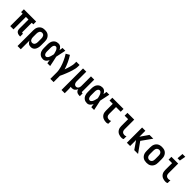

<svg xmlns="http://www.w3.org/2000/svg" viewBox="434 -2587 4633 4633"><g transform="rotate(45 2750.0 -271.0)"><path d="M442 8H425Q409 8 392.5 5.5Q376 3 360.5 -3Q345 -9 331.5 -19.5Q318 -30 309.5 -44.5Q301 -59 297.5 -75.5Q294 -92 294 -108V-424H206V0H95V-424H41V-520H459V-424H405V-108Q405 -104 406.5 -100Q408 -96 410.5 -93Q413 -90 417 -89Q421 -88 425 -88H442Z M559 215V-320Q559 -347 563 -374Q567 -401 578.5 -425.5Q590 -450 608 -470.5Q626 -491 649.5 -504.5Q673 -518 700 -523Q727 -528 754 -528Q781 -528 808 -523Q835 -518 858.5 -504.5Q882 -491 900 -470.5Q918 -450 929.5 -425.5Q941 -401 945 -374Q949 -347 949 -320V-200Q949 -176 946.5 -152Q944 -128 937.5 -105Q931 -82 919 -60.5Q907 -39 889 -23Q871 -7 847.5 0.5Q824 8 800 8Q779 8 758 2.5Q737 -3 720 -15.5Q703 -28 690.5 -45.5Q678 -63 670 -83V215ZM754 -88Q774 -88 792 -97.5Q810 -107 820 -124Q830 -141 834 -160.5Q838 -180 838 -200V-320Q838 -340 834 -359.5Q830 -379 820 -396Q810 -413 792 -422.5Q774 -432 754 -432Q734 -432 716 -422.5Q698 -413 688 -396Q678 -379 674 -359.5Q670 -340 670 -320V-200Q670 -180 674 -160.5Q678 -141 688 -124Q698 -107 716 -97.5Q734 -88 754 -88Z M1219 8Q1194 8 1168.5 2Q1143 -4 1121.5 -18.5Q1100 -33 1084 -54Q1068 -75 1059 -99Q1050 -123 1046.5 -148.5Q1043 -174 1043 -200V-320Q1043 -346 1046.5 -371.5Q1050 -397 1059 -421Q1068 -445 1084 -466Q1100 -487 1121.5 -501.5Q1143 -516 1168.5 -522Q1194 -528 1219 -528Q1241 -528 1261 -520.5Q1281 -513 1297 -499Q1313 -485 1325 -467.5Q1337 -450 1346 -431Q1350 -453 1353.5 -475.5Q1357 -498 1360 -520H1455Q1441 -456 1428.5 -391.5Q1416 -327 1401 -263Q1417 -198 1430 -132Q1443 -66 1457 0H1362Q1358 -23 1354.5 -46.5Q1351 -70 1348 -93Q1338 -74 1326.5 -55.5Q1315 -37 1298.5 -22.5Q1282 -8 1261.5 0Q1241 8 1219 8ZM1219 -88Q1237 -88 1252 -99.5Q1267 -111 1276.5 -126.5Q1286 -142 1292 -159Q1298 -176 1303 -193.5Q1308 -211 1312 -228.5Q1316 -246 1320 -264Q1316 -281 1312 -298Q1308 -315 1303 -331.5Q1298 -348 1291.5 -364.5Q1285 -381 1275.5 -395.5Q1266 -410 1251.5 -421Q1237 -432 1219 -432Q1207 -432 1196 -426.5Q1185 -421 1177.5 -411.5Q1170 -402 1165.5 -391Q1161 -380 1158.5 -368Q1156 -356 1155 -344Q1154 -332 1154 -320V-200Q1154 -188 1155 -176Q1156 -164 1158.5 -152Q1161 -140 1165.5 -129Q1170 -118 1177.5 -108.5Q1185 -99 1196 -93.5Q1207 -88 1219 -88Z M1679 215V0Q1679 -42 1671.5 -84Q1664 -126 1652.5 -167Q1641 -208 1625.5 -247.5Q1610 -287 1592.5 -326Q1575 -365 1554.5 -402Q1534 -439 1511 -475L1604 -528Q1630 -489 1652.5 -448Q1675 -407 1694.5 -364Q1714 -321 1731 -277.5Q1748 -234 1761 -189Q1773 -222 1784.5 -256.5Q1796 -291 1805.5 -326Q1815 -361 1822.5 -396.5Q1830 -432 1830 -468V-520H1941V-468Q1941 -427 1932 -386.5Q1923 -346 1911.5 -306.5Q1900 -267 1885.5 -228Q1871 -189 1856 -151Q1841 -113 1824.5 -75Q1808 -37 1790 0V215Z M2059 215V-520H2170V-200Q2170 -187 2171.5 -174Q2173 -161 2176.5 -148.5Q2180 -136 2186.5 -125Q2193 -114 2202.5 -105Q2212 -96 2224.5 -92Q2237 -88 2250 -88Q2263 -88 2275.5 -92Q2288 -96 2297.5 -105Q2307 -114 2313.5 -125Q2320 -136 2323.5 -148.5Q2327 -161 2328.5 -174Q2330 -187 2330 -200V-520H2441V-108Q2441 -104 2442 -100Q2443 -96 2446 -93Q2449 -90 2453 -89Q2457 -88 2461 -88H2478V8H2461Q2439 8 2417 3.5Q2395 -1 2376.5 -13Q2358 -25 2346 -44Q2334 -63 2331 -85Q2323 -65 2311 -47.5Q2299 -30 2282.5 -17Q2266 -4 2245.5 2Q2225 8 2204 8Q2194 8 2183.5 6.5Q2173 5 2163 3Q2167 29 2168.5 55Q2170 81 2170 107V215Z M2719 8Q2694 8 2668.5 2Q2643 -4 2621.5 -18.5Q2600 -33 2584 -54Q2568 -75 2559 -99Q2550 -123 2546.5 -148.5Q2543 -174 2543 -200V-320Q2543 -346 2546.5 -371.5Q2550 -397 2559 -421Q2568 -445 2584 -466Q2600 -487 2621.5 -501.5Q2643 -516 2668.5 -522Q2694 -528 2719 -528Q2741 -528 2761 -520.5Q2781 -513 2797 -499Q2813 -485 2825 -467.5Q2837 -450 2846 -431Q2850 -453 2853.5 -475.5Q2857 -498 2860 -520H2955Q2941 -456 2928.5 -391.5Q2916 -327 2901 -263Q2917 -198 2930 -132Q2943 -66 2957 0H2862Q2858 -23 2854.5 -46.5Q2851 -70 2848 -93Q2838 -74 2826.5 -55.5Q2815 -37 2798.5 -22.5Q2782 -8 2761.5 0Q2741 8 2719 8ZM2719 -88Q2737 -88 2752 -99.5Q2767 -111 2776.5 -126.5Q2786 -142 2792 -159Q2798 -176 2803 -193.5Q2808 -211 2812 -228.5Q2816 -246 2820 -264Q2816 -281 2812 -298Q2808 -315 2803 -331.5Q2798 -348 2791.5 -364.5Q2785 -381 2775.5 -395.5Q2766 -410 2751.5 -421Q2737 -432 2719 -432Q2707 -432 2696 -426.5Q2685 -421 2677.5 -411.5Q2670 -402 2665.5 -391Q2661 -380 2658.5 -368Q2656 -356 2655 -344Q2654 -332 2654 -320V-200Q2654 -188 2655 -176Q2656 -164 2658.5 -152Q2661 -140 2665.5 -129Q2670 -118 2677.5 -108.5Q2685 -99 2696 -93.5Q2707 -88 2719 -88Z M3378 8Q3351 8 3324 3.5Q3297 -1 3272 -12Q3247 -23 3226.5 -41.5Q3206 -60 3193 -84Q3180 -108 3175 -135Q3170 -162 3170 -189V-424H3059V-520H3441V-424H3281V-189Q3281 -169 3286.5 -149.5Q3292 -130 3305.5 -115.5Q3319 -101 3338.5 -94.5Q3358 -88 3378 -88Q3393 -88 3407 -92Q3421 -96 3434 -104V-8Q3421 0 3407 4Q3393 8 3378 8Z M3903 8Q3876 8 3848.5 3.5Q3821 -1 3796.5 -12Q3772 -23 3751.5 -41.5Q3731 -60 3718 -84Q3705 -108 3699.5 -135Q3694 -162 3694 -189V-424H3575V-520H3806V-189Q3806 -169 3811.5 -149.5Q3817 -130 3830.5 -115.5Q3844 -101 3863.5 -94.5Q3883 -88 3903 -88Q3917 -88 3931.5 -92Q3946 -96 3958 -104V-8Q3946 0 3931.5 4Q3917 8 3903 8Z M4457 0H4327L4186 -204V0H4075V-520H4186V-316L4327 -520H4457L4271 -260Z M4750 8Q4723 8 4695.5 3Q4668 -2 4644 -15Q4620 -28 4601.5 -48.5Q4583 -69 4571.5 -93.5Q4560 -118 4555.5 -145.5Q4551 -173 4551 -200V-320Q4551 -347 4555.5 -374.5Q4560 -402 4571.5 -426.5Q4583 -451 4601.5 -471.5Q4620 -492 4644 -505Q4668 -518 4695.5 -523Q4723 -528 4750 -528Q4777 -528 4804.5 -523Q4832 -518 4856 -505Q4880 -492 4898.5 -471.5Q4917 -451 4928.5 -426.5Q4940 -402 4944.5 -374.5Q4949 -347 4949 -320V-200Q4949 -173 4944.5 -145.5Q4940 -118 4928.5 -93.5Q4917 -69 4898.5 -48.5Q4880 -28 4856 -15Q4832 -2 4804.5 3Q4777 8 4750 8ZM4750 -88Q4770 -88 4788.5 -97Q4807 -106 4818.5 -123Q4830 -140 4834 -160Q4838 -180 4838 -200V-320Q4838 -340 4834 -360Q4830 -380 4818.5 -397Q4807 -414 4788.5 -423Q4770 -432 4750 -432Q4730 -432 4711.5 -423Q4693 -414 4681.5 -397Q4670 -380 4666 -360Q4662 -340 4662 -320V-200Q4662 -180 4666 -160Q4670 -140 4681.5 -123Q4693 -106 4711.5 -97Q4730 -88 4750 -88Z M5403 8Q5376 8 5348.5 3.5Q5321 -1 5296.5 -12Q5272 -23 5251.5 -41.5Q5231 -60 5218 -84Q5205 -108 5199.5 -135Q5194 -162 5194 -189V-424H5075V-520H5306V-189Q5306 -169 5311.5 -149.5Q5317 -130 5330.5 -115.5Q5344 -101 5363.5 -94.5Q5383 -88 5403 -88Q5417 -88 5431.5 -92Q5446 -96 5458 -104V-8Q5446 0 5431.5 4Q5417 8 5403 8ZM5204 -600 5216 -757H5312L5283 -600Z"/></g></svg>

Font: Iosevka Custom
Style: Bold
Weight: 700
Monospace: yes
Designer: Belleve Invis
Foundry: Belleve Invis
Version: Version 30.3.3; ttfautohint (v1.8.3)